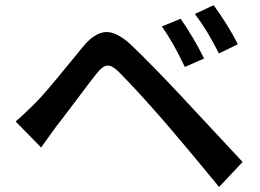

<svg xmlns="http://www.w3.org/2000/svg" viewBox="-20 -744 1017 750"><path d="M685.5 -670.9Q736.3 -597.7 777.3 -515.6L702.1 -482.4Q656.2 -579.1 612.3 -640.6ZM41 -269.5Q69.3 -293 117.2 -340.8Q137.7 -361.3 167.5 -396Q197.3 -430.7 243.7 -487.8Q290 -544.9 306.6 -564.5Q349.6 -615.2 391.1 -618.7Q432.6 -622.1 488.3 -572.3Q571.3 -493.2 687.5 -369.1L927.7 -111.3L835.9 -13.7Q715.8 -160.2 625 -265.6Q517.6 -389.6 442.4 -464.8Q417 -489.3 398.9 -487.8Q380.9 -486.3 358.4 -458Q335 -428.7 276.4 -350.6Q217.8 -272.5 201.2 -252Q189.5 -236.3 168 -206.1Q146.5 -175.8 140.6 -168ZM741.2 -689.5 814.5 -723.6Q869.1 -649.4 909.2 -571.3L835 -535.2Q791 -624 741.2 -689.5Z"/></svg>

Font: Min Sans SemiBold
Style: Regular
Weight: 600
Designer: Jinseong-Kim, NotoSansCJK, Nunito
Foundry: Jinseong-Kim
Version: Version 1.400;Glyphs 3.1.2 (3151)